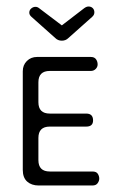

<svg xmlns="http://www.w3.org/2000/svg" viewBox="-20 -570 355 590"><path d="M99 0Q77 0 63.5 -12Q50 -24 50 -48V-351Q50 -370 62.5 -382.5Q75 -395 94 -395H259Q270 -395 275 -388Q280 -381 280 -372Q280 -364 274 -358Q268 -352 259 -352H133Q98 -352 98 -317V-256Q98 -221 133 -221H245Q266 -221 266 -200Q266 -181 245 -181H133Q98 -181 98 -146V-78Q98 -43 133 -43H264Q276 -43 280.5 -36Q285 -29 285 -21Q285 -14 280 -7Q275 0 264 0ZM89 -549Q95 -549 100 -545L170 -492L239 -545Q246 -550 252 -550Q260 -550 265 -545Q270 -540 270 -532Q270 -524 263 -518L190 -453Q182 -445 170 -445Q158 -445 150 -453L77 -518Q70 -524 70 -531Q70 -539 76 -544Q82 -549 89 -549Z"/></svg>

Font: Dongle Light
Style: Regular
Weight: 300
Designer: Yanghee Ryu
Foundry: Yanghee Ryu
Version: Version 2.000